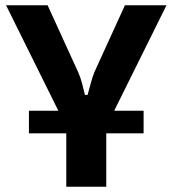

<svg xmlns="http://www.w3.org/2000/svg" viewBox="-20 -710 653 730"><path d="M526 -289V-203H90V-289ZM613 -690 380 -220H236L3 -690H161L277 -436Q286 -416 292 -393Q298 -370 303 -349H313Q319 -370 325 -393Q331 -416 339 -436L455 -690ZM384 -312V0H232V-312Z"/></svg>

Font: Exo 2
Style: Bold
Weight: 700
Designer: Natanael Gama
Foundry: Natanael Gama
Version: Version 2.010